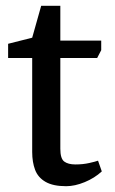

<svg xmlns="http://www.w3.org/2000/svg" viewBox="-20 -636 398 662"><path d="M208 6Q163 6 137 -9Q111 -24 101 -50.5Q91 -77 91 -112V-436H8V-485L91 -506L122 -616H188V-496H329V-463L315 -436H188V-123Q188 -89 201.5 -79Q215 -69 240 -69Q266 -69 288 -74Q310 -79 318 -82L331 -45Q306 -22 272 -8Q238 6 208 6Z"/></svg>

Font: Faustina Medium
Style: Regular
Weight: 500
Designer: Alfonso Garcia
Foundry: http://www.omnibus-type.com
Version: Version 1.200